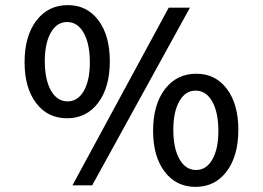

<svg xmlns="http://www.w3.org/2000/svg" viewBox="-20 -724 1027 750"><path d="M76 -481Q76 -583 122 -643.5Q168 -704 245 -704Q320 -704 364.5 -644.5Q409 -585 409 -485Q409 -383 363.5 -322.5Q318 -262 242 -262Q166 -262 121 -321.5Q76 -381 76 -481ZM263 0 639 -694H722L340 0ZM244 -328Q284 -328 307.5 -369Q331 -410 331 -480Q331 -553 307 -595.5Q283 -638 242 -638Q202 -638 178.5 -596.5Q155 -555 155 -485Q155 -413 179 -370.5Q203 -328 244 -328ZM578 -213Q578 -315 624 -375.5Q670 -436 747 -436Q822 -436 866.5 -376.5Q911 -317 911 -217Q911 -115 865.5 -54.5Q820 6 744 6Q668 6 623 -53.5Q578 -113 578 -213ZM746 -60Q786 -60 809.5 -101Q833 -142 833 -212Q833 -285 809 -327.5Q785 -370 744 -370Q704 -370 680.5 -328.5Q657 -287 657 -217Q657 -145 681 -102.5Q705 -60 746 -60Z"/></svg>

Font: Cantarell
Style: Regular
Weight: 400
Designer: Dave Crossland, Nikolaus Waxweiler, Florian Fecher, Jacques Le Bailly, Eben Sorkin, Alexei Vanyashin, Alexios Zavras, Em
Version: Version 0.303